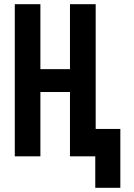

<svg xmlns="http://www.w3.org/2000/svg" viewBox="-20 -745 640 915"><path d="M434 0H313.5V-306.5H172.5V0H50.5V-725H172.5V-415.5H313.5V-725H436V-130.5H553.5V150H434Z"/></svg>

Font: JuliaMono ExtraBold
Style: Regular
Weight: 800
Monospace: yes
Designer: cormullion
Foundry: corm
Version: Version 0.055; ttfautohint (v1.8.4)